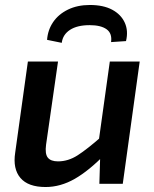

<svg xmlns="http://www.w3.org/2000/svg" viewBox="-20 -738 620 771"><path d="M213 -491 165 -157Q160 -120 172 -105Q184 -90 213 -90Q254 -90 292 -114.5Q330 -139 387 -189L403 -120Q338 -53 280.5 -20Q223 13 163 13Q93 13 62 -23.5Q31 -60 41 -125L92 -491ZM541 -491 473 0H379L383 -134L373 -147L421 -491ZM228 -566 169 -578Q172 -618 193.5 -649.5Q215 -681 253 -699.5Q291 -718 341 -718Q395 -718 430.5 -699Q466 -680 481 -647Q496 -614 486 -573L426 -569Q431 -604 408 -620.5Q385 -637 340 -637Q290 -637 261 -618Q232 -599 228 -566Z"/></svg>

Font: Exo 2 SemiBold
Style: Italic
Weight: 600
Italic angle: -8°
Designer: Natanael Gama
Foundry: Natanael Gama
Version: Version 2.010